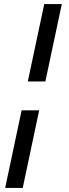

<svg xmlns="http://www.w3.org/2000/svg" viewBox="-20 -797 340 946"><path d="M5.5 129 86.5 -253.5H173L92 129ZM117 -395.5 198 -777H284.5L203.5 -395.5Z"/></svg>

Font: Epilogue Medium
Style: Italic
Weight: 500
Italic angle: -12°
Designer: Tyler Finck
Foundry: Etcetera Type Co
Version: Version 2.112